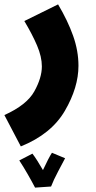

<svg xmlns="http://www.w3.org/2000/svg" viewBox="-50 -437 439 876"><path d="M308 -137Q308 -205 283.5 -274Q259 -343 215 -417L61 -341Q97 -281 119 -229.5Q141 -178 141 -134Q141 -82 106.5 -20Q72 42 -30 88L45 231Q184 175 246 68.5Q308 -38 308 -137ZM183 414Q194 385 215.5 344.5Q237 304 247 285L187 260Q172 283 146 339Q134 318 121 297.5Q108 277 98 264L38 295Q57 324 76.5 358Q96 392 110 419Z"/></svg>

Font: Noto Sans Arabic Condensed Black
Style: Regular
Weight: 900
Width: 3
Designer: Nadine Chahine
Foundry: Monotype Imaging Inc.
Version: 1.001